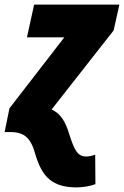

<svg xmlns="http://www.w3.org/2000/svg" viewBox="-51 -573 538 833"><path d="M282 240C309 240 343 234 363 226L362 98C351 102 338 106 323 106C284 106 271 75 250 11C233 -46 213 -79 173 -98L442 -441L467 -553H97L66 -411H228L-10 -103L-31 0H-6C56 0 84 27 103 99C132 194 175 240 282 240Z"/></svg>

Font: Noto Sans UI SemiCondensed Black
Style: Italic
Weight: 900
Width: 4
Italic angle: -372°
Designer: Monotype Design Team
Foundry: Monotype Imaging Inc.
Version: Version 1.901